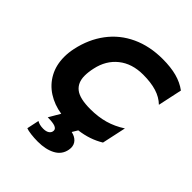

<svg xmlns="http://www.w3.org/2000/svg" viewBox="-260 -862 1258 1258"><g transform="rotate(45 368.5 -233.0)"><path d="M200 234 218 149Q241 163 276 163Q303 163 318.5 152Q334 141 334 122Q334 106 313.5 97.5Q293 89 244 89L290 10Q218 -1 161 -37.5Q104 -74 72 -133Q40 -192 40 -268Q40 -307 49 -349Q73 -461 135 -543.5Q197 -626 292 -670Q387 -714 507 -714Q582 -714 638 -699Q694 -684 737 -652L701 -484Q665 -519 613 -535Q561 -551 489 -551Q386 -551 318.5 -497Q251 -443 231 -349Q222 -309 222 -275Q222 -211 263.5 -178.5Q305 -146 403 -146Q475 -146 535.5 -163Q596 -180 653 -217L617 -50Q542 -4 446 8L423 46Q456 53 475 73Q494 93 494 123Q494 129 492 141Q482 195 433 221.5Q384 248 310 248Q276 248 245 244Q214 240 200 234Z"/></g></svg>

Font: Prompt Bold
Style: Bold Italic
Weight: 700
Italic angle: -12°
Designer: Katatrad Team
Foundry: CadsonDemak
Version: Version 1.000